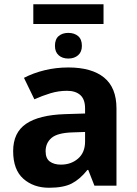

<svg xmlns="http://www.w3.org/2000/svg" viewBox="-20 -875 644 905"><path d="M302 -557Q412 -557 470.5 -509.5Q529 -462 529 -364V0H425L396 -74H392Q357 -30 318 -10Q279 10 211 10Q138 10 90 -32.5Q42 -75 42 -163Q42 -250 103 -291.5Q164 -333 286 -337L381 -340V-364Q381 -407 358.5 -427Q336 -447 296 -447Q256 -447 218 -435.5Q180 -424 142 -407L93 -508Q137 -531 190.5 -544Q244 -557 302 -557ZM381 -253 323 -251Q251 -249 223 -225Q195 -201 195 -162Q195 -128 215 -113.5Q235 -99 267 -99Q315 -99 348 -127.5Q381 -156 381 -208ZM468 -855V-762H137V-855ZM302 -720Q330 -720 348 -705Q366 -690 366 -659Q366 -630 348 -614.5Q330 -599 302 -599Q274 -599 256.5 -614.5Q239 -630 239 -659Q239 -690 256.5 -705Q274 -720 302 -720Z"/></svg>

Font: Noto IKEA Arabic
Style: Bold
Weight: 700
Designer: Monotype Design Team
Foundry: Monotype Imaging Inc.
Version: Version 1.200